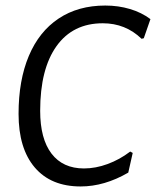

<svg xmlns="http://www.w3.org/2000/svg" viewBox="-20 -666 563 693"><path d="M523 -597 499 -528 491 -526Q433 -582 351 -582Q243 -582 184 -499.5Q125 -417 125 -266Q125 -165 166 -111.5Q207 -58 283 -58Q325 -58 368.5 -74Q412 -90 450 -119L459 -114L443 -43Q357 7 271 7Q164 7 105.5 -61.5Q47 -130 47 -255Q47 -376 84 -464Q121 -552 191.5 -599Q262 -646 360 -646Q407 -646 449 -633.5Q491 -621 523 -597Z"/></svg>

Font: Alegreya Sans SC
Style: Italic
Weight: 400
Italic angle: -7°
Designer: Juan Pablo del Peral
Foundry: Huerta Tipografica
Version: Version 2.008; ttfautohint (v1.6)